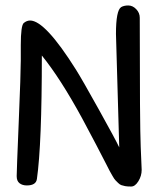

<svg xmlns="http://www.w3.org/2000/svg" viewBox="-20 -682 572 702"><path d="M491 -617Q491 -226 494.5 -144.5Q498 -63 498 -61Q498 -39 486 -19.5Q474 0 459.5 0Q445 0 437.5 -1.5Q430 -3 424 -5Q418 -7 412 -13L402 -23Q398 -27 391.5 -38.5Q385 -50 381 -57Q377 -64 368.5 -81.5Q360 -99 331.5 -153Q303 -207 280 -250Q201 -395 133 -479Q133 -154 115 -28Q112 -4 78 -4Q62 -4 51.5 -12Q41 -20 41 -38Q41 -56 48.5 -236Q56 -416 56 -460.5Q56 -505 56 -517Q56 -589 67 -598Q78 -607 90 -607Q145 -607 258 -427Q280 -392 342 -280.5Q404 -169 416 -143L404 -558Q404 -644 423 -656Q433 -662 449 -662Q465 -662 478 -648.5Q491 -635 491 -617Z"/></svg>

Font: Patrick Hand
Style: Regular
Weight: 400
Designer: Patrick Wagesreiter
Foundry: Patrick Wagesreiter
Version: Version 1.003;PS 001.003;hotconv 1.0.70;makeotf.lib2.5.58329